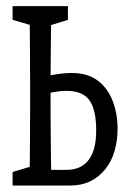

<svg xmlns="http://www.w3.org/2000/svg" viewBox="-20 -542 413 610"><path d="M108.4 47.4V-2.4H192.4Q237.3 -2.4 261.5 -33.7Q285.6 -64.9 285.6 -127.4Q285.6 -193.4 264.2 -223.4Q242.7 -253.4 190.9 -253.4Q171.9 -253.4 149.7 -249.3Q127.4 -245.1 108.4 -238.3V-293.5Q131.8 -301.8 158 -305.9Q184.1 -310.1 208.5 -310.1Q257.8 -310.1 289.8 -286.4Q321.8 -262.7 337.6 -222.2Q353.5 -181.6 353.5 -133.3Q353.5 -95.7 344.2 -63.2Q335 -30.8 315.9 -6.1Q296.9 18.6 268.6 33Q240.2 47.4 202.6 47.4ZM73.2 47.4Q74.2 20 74.7 -24.7Q75.2 -69.3 75.4 -117.7Q75.7 -166 75.7 -204.1V-271Q75.7 -309.6 75.4 -357.7Q75.2 -405.8 74.7 -450.7Q74.2 -495.6 73.2 -522.5H143.6Q142.6 -495.6 142.1 -450.2Q141.6 -404.8 141.1 -355.7Q140.6 -306.6 140.6 -268.6V-204.1Q140.6 -165.5 141.1 -117.4Q141.6 -69.3 142.1 -24.7Q142.6 20 143.6 47.4ZM20 -479V-522.5H195.8V-479L119.1 -455.1H101.6ZM20 47.4V4.4L101.6 -20H108.4V47.4Z"/></svg>

Font: Scarab Serif
Style: Regular
Weight: 400
Designer: John Roberts
Foundry: Scarab
Version: 1.0